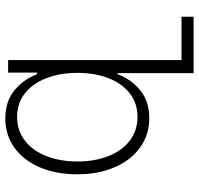

<svg xmlns="http://www.w3.org/2000/svg" viewBox="-33 -714 758 732"><g transform="rotate(90 346.0 -348.0)"><path d="M209 -661.1H43.9V-707H258.8V-417H262.7Q282.2 -469.7 324.5 -503.9Q366.7 -538.1 430.7 -538.1Q493.7 -538.1 542.2 -503.2Q590.8 -468.3 617.7 -406Q644.5 -343.8 644.5 -263.7Q644.5 -183.1 617.9 -120.8Q591.3 -58.6 543 -23.9Q494.6 10.7 431.6 10.7Q367.2 10.7 325.2 -23.4Q283.2 -57.6 262.7 -110.4H256.8V0H209ZM425.8 -34.2Q478 -34.2 516.6 -64.2Q555.2 -94.2 575.4 -146.7Q595.7 -199.2 595.7 -264.6Q595.7 -329.6 575.4 -381.6Q555.2 -433.6 516.6 -463.4Q478 -493.2 425.8 -493.2Q374 -493.2 336.2 -463.9Q298.3 -434.6 278.1 -382.6Q257.8 -330.6 257.8 -264.6Q257.8 -198.2 278.1 -145.8Q298.3 -93.3 336.2 -63.7Q374 -34.2 425.8 -34.2Z"/></g></svg>

Font: Pretendard Std ExtraLight
Style: Regular
Weight: 200
Designer: Base glyphs from Inter by Rasmus Andersson; Hangeul glyphs from Noto Sans CJK(Source Han Sans) by Jang Soo-young and Kan
Foundry: Kil Hyung-jin
Version: Version 1.309